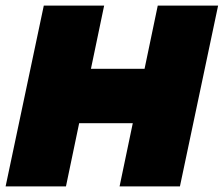

<svg xmlns="http://www.w3.org/2000/svg" viewBox="-36 -664 797 684"><path d="M-16 0 120 -644H335L288 -419H479L526 -644H741L605 0H390L437 -225H246L199 0Z"/></svg>

Font: Kanit ExtraBold
Style: Italic
Weight: 800
Italic angle: -12°
Designer: Katatrad Team
Foundry: CadsonDemak
Version: Version 2.000; ttfautohint (v1.8.3)